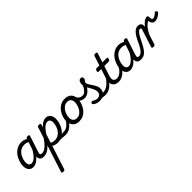

<svg xmlns="http://www.w3.org/2000/svg" viewBox="148 -2064 3914 3914"><g transform="rotate(-45 2105.0 -107.5)"><path d="M180 17Q137 17 106 -2.5Q75 -22 58.5 -59Q42 -96 42 -146Q42 -190 54.5 -241Q67 -292 92.5 -341Q118 -390 156.5 -430.5Q195 -471 247 -495Q299 -519 365 -519Q408 -519 449 -502.5Q490 -486 523 -461L509 -392Q467 -420 433.5 -430Q400 -440 367 -440Q316 -440 277.5 -421Q239 -402 211 -370Q183 -338 165.5 -300Q148 -262 140 -224.5Q132 -187 132 -157Q132 -126 140.5 -105.5Q149 -85 166.5 -74Q184 -63 208 -63Q244 -63 281 -88Q318 -113 355 -160.5Q392 -208 427 -273L449 -229Q405 -134 356 -80Q307 -26 261.5 -4.5Q216 17 180 17ZM478 17Q441 17 417 4Q393 -9 381.5 -32.5Q370 -56 370.5 -86.5Q371 -117 382 -152L491 -483Q498 -503 507.5 -509Q517 -515 536 -515Q567 -515 575.5 -505.5Q584 -496 577 -476L468 -143Q451 -95 460 -76.5Q469 -58 501 -58Q515 -58 521 -46.5Q527 -35 525 -20.5Q523 -6 511 5.5Q499 17 478 17Z M479 17Q465 17 458.5 5.5Q452 -6 454.5 -20.5Q457 -35 469 -46.5Q481 -58 502 -58Q532 -58 562.5 -71Q593 -84 624 -111.5Q655 -139 688.5 -180Q722 -221 757 -277Q766 -290 778 -289Q790 -288 796.5 -278.5Q803 -269 797 -257Q761 -187 723 -135Q685 -83 645.5 -49.5Q606 -16 564.5 0.5Q523 17 479 17Z M1104 17Q1082 17 1058.5 14.5Q1035 12 1009 10Q983 8 951 8Q919 8 880 13L912 -20Q943 -28 974.5 -35Q1006 -42 1035 -47Q1064 -52 1087.5 -55Q1111 -58 1127 -58Q1136 -58 1138.5 -46.5Q1141 -35 1137 -20.5Q1133 -6 1124.5 5.5Q1116 17 1104 17ZM543 515Q527 515 513 508Q499 501 506 482L818 -483Q825 -503 834.5 -509Q844 -515 863 -515Q894 -515 902.5 -505.5Q911 -496 904 -476L886 -419Q918 -457 949 -478.5Q980 -500 1008.5 -509.5Q1037 -519 1062 -519Q1126 -519 1162.5 -475Q1199 -431 1199 -355Q1199 -309 1186 -258Q1173 -207 1147 -158Q1121 -109 1082.5 -69.5Q1044 -30 993 -6.5Q942 17 878 17Q846 17 814.5 7Q783 -3 756 -19L591 489Q587 502 576.5 508.5Q566 515 543 515ZM777 -85Q804 -72 827.5 -66.5Q851 -61 876 -61Q925 -61 963 -80.5Q1001 -100 1028.5 -131.5Q1056 -163 1073.5 -200.5Q1091 -238 1099.5 -276Q1108 -314 1108 -345Q1108 -375 1099.5 -396Q1091 -417 1074.5 -428Q1058 -439 1033 -439Q1002 -439 969 -419.5Q936 -400 903 -362Q870 -324 837 -271Z M1114 17Q1100 17 1093.5 5.5Q1087 -6 1089.5 -20.5Q1092 -35 1104 -46.5Q1116 -58 1137 -58Q1163 -58 1189.5 -69Q1216 -80 1242 -101.5Q1268 -123 1290 -153Q1312 -183 1329 -220Q1334 -235 1346.5 -234.5Q1359 -234 1368.5 -224.5Q1378 -215 1374 -201Q1356 -150 1328 -109.5Q1300 -69 1266 -41Q1232 -13 1193 2Q1154 17 1114 17Z M1503 19Q1441 19 1398 -6Q1355 -31 1333.5 -75.5Q1312 -120 1312 -176Q1312 -229 1331 -288.5Q1350 -348 1387.5 -400.5Q1425 -453 1481.5 -486Q1538 -519 1613 -519Q1675 -519 1717.5 -495.5Q1760 -472 1781.5 -429.5Q1803 -387 1803 -331Q1803 -291 1791.5 -243.5Q1780 -196 1756.5 -149.5Q1733 -103 1697 -65Q1661 -27 1612.5 -4Q1564 19 1503 19ZM1513 -61Q1562 -61 1599 -87Q1636 -113 1661 -153.5Q1686 -194 1699 -238.5Q1712 -283 1712 -321Q1712 -360 1699 -386Q1686 -412 1662 -425.5Q1638 -439 1605 -439Q1555 -439 1517 -413.5Q1479 -388 1453.5 -348Q1428 -308 1415 -264Q1402 -220 1402 -183Q1402 -144 1415.5 -116.5Q1429 -89 1454 -75Q1479 -61 1513 -61Z M1912 -238Q1874 -238 1840 -252Q1806 -266 1780 -297.5Q1754 -329 1735 -383Q1729 -404 1739.5 -415.5Q1750 -427 1765.5 -425.5Q1781 -424 1788 -404Q1805 -354 1840 -329.5Q1875 -305 1919 -305Q1966 -305 2009.5 -354.5Q2053 -404 2085 -493Q2090 -508 2102.5 -512Q2115 -516 2127 -511Q2139 -506 2146 -494Q2153 -482 2147 -466Q2123 -394 2087 -343Q2051 -292 2007 -265Q1963 -238 1912 -238Z M2257 17Q2238 17 2217 13Q2196 9 2170 8Q2144 7 2110 13L2142 -17Q2171 -29 2197 -38.5Q2223 -48 2245 -53Q2267 -58 2280 -58Q2289 -58 2291.5 -46.5Q2294 -35 2290.5 -20.5Q2287 -6 2278 5.5Q2269 17 2257 17ZM2088 19Q2038 19 2000.5 3Q1963 -13 1944 -32Q1934 -42 1933.5 -52.5Q1933 -63 1947 -78Q1958 -90 1968.5 -90.5Q1979 -91 1993 -82Q2007 -72 2032 -61Q2057 -50 2087 -50Q2139 -50 2164.5 -77Q2190 -104 2190 -152Q2190 -177 2181 -204Q2172 -231 2157.5 -258.5Q2143 -286 2127.5 -313Q2112 -340 2097.5 -367.5Q2083 -395 2074.5 -420Q2066 -445 2066 -468Q2066 -527 2085 -556.5Q2104 -586 2143 -586Q2166 -586 2177 -572.5Q2188 -559 2188 -541Q2188 -523 2177 -503.5Q2166 -484 2143 -454Q2143 -433 2152.5 -411Q2162 -389 2177 -365.5Q2192 -342 2209.5 -317.5Q2227 -293 2242 -266.5Q2257 -240 2267 -211.5Q2277 -183 2277 -152Q2277 -70 2224.5 -25.5Q2172 19 2088 19Z M2256 17Q2242 17 2235.5 5.5Q2229 -6 2231.5 -20.5Q2234 -35 2246 -46.5Q2258 -58 2279 -58Q2310 -58 2341 -71Q2372 -84 2404 -110Q2436 -136 2469 -175.5Q2502 -215 2536 -268Q2545 -282 2556.5 -281Q2568 -280 2575 -270.5Q2582 -261 2577 -249Q2542 -181 2504.5 -131Q2467 -81 2426.5 -48Q2386 -15 2343.5 1Q2301 17 2256 17Z M2640 17Q2591 17 2556.5 0Q2522 -17 2504 -48Q2486 -79 2485 -121.5Q2484 -164 2501 -215L2568 -420H2489Q2478 -420 2474 -430Q2470 -440 2475 -460Q2481 -480 2491 -490Q2501 -500 2511 -500H2594L2658 -698Q2664 -718 2673.5 -724Q2683 -730 2703 -730Q2734 -730 2742.5 -720.5Q2751 -711 2744 -691L2682 -500H2808Q2819 -500 2823.5 -490.5Q2828 -481 2822 -460Q2817 -441 2807 -430.5Q2797 -420 2786 -420H2657L2587 -205Q2575 -169 2575 -141Q2575 -113 2585.5 -94.5Q2596 -76 2616 -67Q2636 -58 2664 -58Q2678 -58 2683.5 -46.5Q2689 -35 2687 -20.5Q2685 -6 2673 5.5Q2661 17 2640 17Z M2643 17Q2629 17 2622.5 5.5Q2616 -6 2618.5 -20.5Q2621 -35 2633 -46.5Q2645 -58 2666 -58Q2692 -58 2718.5 -69Q2745 -80 2771 -101.5Q2797 -123 2819 -153Q2841 -183 2858 -220Q2863 -235 2875.5 -234.5Q2888 -234 2897.5 -224.5Q2907 -215 2903 -201Q2885 -150 2857 -109.5Q2829 -69 2795 -41Q2761 -13 2722 2Q2683 17 2643 17Z M2980 17Q2937 17 2906 -2.5Q2875 -22 2858.5 -59Q2842 -96 2842 -146Q2842 -190 2854.5 -241Q2867 -292 2892.5 -341Q2918 -390 2956.5 -430.5Q2995 -471 3047 -495Q3099 -519 3165 -519Q3208 -519 3249 -502.5Q3290 -486 3323 -461L3310 -392Q3267 -420 3233.5 -430Q3200 -440 3167 -440Q3116 -440 3077.5 -421Q3039 -402 3011.5 -370Q2984 -338 2966.5 -300Q2949 -262 2940.5 -224.5Q2932 -187 2932 -157Q2932 -126 2941 -105.5Q2950 -85 2967 -74Q2984 -63 3009 -63Q3044 -63 3081 -88Q3118 -113 3155.5 -160.5Q3193 -208 3227 -273L3249 -229Q3205 -134 3156 -80Q3107 -26 3061.5 -4.5Q3016 17 2980 17ZM3279 17Q3241 17 3217 4Q3193 -9 3181.5 -32.5Q3170 -56 3170.5 -86.5Q3171 -117 3182 -152L3291 -483Q3298 -503 3307.5 -509Q3317 -515 3336 -515Q3367 -515 3375.5 -505.5Q3384 -496 3377 -476L3268 -143Q3252 -95 3261 -76.5Q3270 -58 3302 -58Q3316 -58 3321.5 -46.5Q3327 -35 3325 -20.5Q3323 -6 3311.5 5.5Q3300 17 3279 17Z M3281 17Q3270 17 3267 5.5Q3264 -6 3268 -20.5Q3272 -35 3281.5 -46.5Q3291 -58 3303 -58Q3319 -58 3338.5 -67Q3358 -76 3379.5 -97Q3401 -118 3425 -154Q3449 -190 3474 -246Q3513 -333 3546 -386Q3579 -439 3608 -467.5Q3637 -496 3663.5 -506Q3690 -516 3716 -516Q3727 -516 3730 -504.5Q3733 -493 3731 -478.5Q3729 -464 3722.5 -452.5Q3716 -441 3706 -441Q3690 -441 3673.5 -430.5Q3657 -420 3638 -397Q3619 -374 3597 -335.5Q3575 -297 3548 -241Q3509 -159 3475.5 -108Q3442 -57 3410.5 -29.5Q3379 -2 3347.5 7.5Q3316 17 3281 17Z M3642 15Q3626 15 3612.5 8Q3599 1 3605 -18L3727 -398Q3734 -419 3729.5 -430Q3725 -441 3707 -441Q3693 -441 3687 -452.5Q3681 -464 3682 -478.5Q3683 -493 3692.5 -504.5Q3702 -516 3717 -516Q3746 -516 3765 -507.5Q3784 -499 3794.5 -484Q3805 -469 3809 -450Q3813 -431 3811 -411L3806 -394Q3827 -425 3849.5 -448Q3872 -471 3894 -487Q3916 -503 3936.5 -511Q3957 -519 3975 -519Q3989 -519 3998.5 -512Q4008 -505 4008 -481Q4008 -456 4011.5 -438Q4015 -420 4023.5 -409.5Q4032 -399 4044 -399Q4068 -399 4097 -417Q4126 -435 4159 -465Q4169 -473 4179.5 -470Q4190 -467 4198.5 -457Q4207 -447 4209.5 -435Q4212 -423 4203 -415Q4166 -377 4123 -354Q4080 -331 4037 -331Q4014 -331 3993.5 -340.5Q3973 -350 3959 -373Q3945 -396 3941 -436Q3919 -428 3894 -409Q3869 -390 3844.5 -360.5Q3820 -331 3796 -291.5Q3772 -252 3752 -205L3690 -11Q3686 2 3675.5 8.5Q3665 15 3642 15Z"/></g></svg>

Font: Playwrite MX
Style: Regular
Weight: 400
Designer: Veronika Burian, José Scaglione
Foundry: TypeTogether
Version: Version 1.002